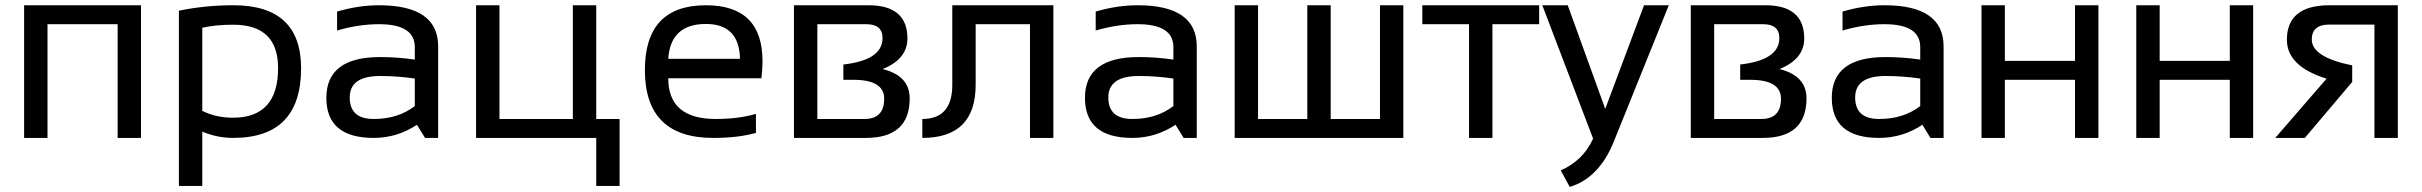

<svg xmlns="http://www.w3.org/2000/svg" viewBox="-20 -533 9360 742"><path d="M73.2 0V-512.7H524.9V0H434.6V-439.5H163.6V0Z M761.7 -104.5Q814.9 -78.1 880.4 -78.1Q1054.7 -78.1 1054.7 -270Q1054.7 -437.5 881.3 -437.5Q813 -437.5 761.7 -425.8ZM671.4 -491.7Q773.4 -512.7 882.3 -512.7Q1143.6 -512.7 1143.6 -269Q1143.6 0 880.9 0Q819.3 0 761.7 -24.4V185.5H671.4Z M1241.2 -154.8Q1241.2 -312.5 1449.2 -312.5Q1516.1 -312.5 1583 -302.7V-351.1Q1583 -439.5 1444.8 -439.5Q1365.7 -439.5 1282.7 -415V-488.3Q1365.7 -512.7 1444.8 -512.7Q1673.3 -512.7 1673.3 -353.5V0H1622.6L1591.3 -50.8Q1514.6 0 1424.3 0Q1241.2 0 1241.2 -154.8ZM1449.2 -239.3Q1331.5 -239.3 1331.5 -156.2Q1331.5 -73.2 1424.3 -73.2Q1518.1 -73.2 1583 -123V-229.5Q1516.1 -239.3 1449.2 -239.3Z M1819.8 0V-512.7H1910.2V-73.2H2193.8V-512.7H2284.2V-73.2H2374.5V185.5H2284.2V0Z M2708 -512.7Q2926.8 -512.7 2926.8 -296.4Q2926.8 -265.6 2922.4 -230.5H2562.5Q2562.5 -73.2 2746.1 -73.2Q2833.5 -73.2 2901.4 -92.8V-19.5Q2833.5 0 2736.3 0Q2472.2 0 2472.2 -262.2Q2472.2 -512.7 2708 -512.7ZM2562.5 -305.7H2839.8Q2836.9 -440.4 2708 -440.4Q2571.3 -440.4 2562.5 -305.7Z M3320.8 -73.2Q3397 -73.2 3397 -151.4Q3397 -224.6 3278.3 -224.6H3239.3V-283.7Q3390.6 -300.8 3390.6 -385.7Q3390.6 -439.5 3328.1 -439.5H3138.7V-73.2ZM3048.3 0V-512.7H3336.4Q3486.8 -512.7 3486.8 -384.3Q3486.8 -304.7 3391.1 -266.1Q3495.6 -240.2 3495.6 -152.8Q3495.6 0 3326.2 0Z M3544.4 -73.2Q3660.2 -73.2 3660.2 -205.1V-512.7H4050.8V0H3960.4V-439.5H3750.5V-205.1Q3750.5 0 3544.4 0Z M4172.9 -154.8Q4172.9 -312.5 4380.9 -312.5Q4447.8 -312.5 4514.6 -302.7V-351.1Q4514.6 -439.5 4376.5 -439.5Q4297.4 -439.5 4214.4 -415V-488.3Q4297.4 -512.7 4376.5 -512.7Q4605 -512.7 4605 -353.5V0H4554.2L4522.9 -50.8Q4446.3 0 4356 0Q4172.9 0 4172.9 -154.8ZM4380.9 -239.3Q4263.2 -239.3 4263.2 -156.2Q4263.2 -73.2 4356 -73.2Q4449.7 -73.2 4514.6 -123V-229.5Q4447.8 -239.3 4380.9 -239.3Z M4751.5 0V-512.7H4841.8V-73.2H5032.2V-512.7H5122.6V-73.2H5313V-512.7H5403.3V0Z M5928.2 -512.7V-439.5H5747.6V0H5657.2V-439.5H5476.6V-512.7Z M5940.4 -512.7H6038.6L6183.6 -112.3L6333.5 -512.7H6429.2L6216.3 15.1Q6159.7 154.8 6046.4 189.5L6011.7 125.5Q6097.7 87.9 6136.7 2.9Z M6786.6 -73.2Q6862.8 -73.2 6862.8 -151.4Q6862.8 -224.6 6744.1 -224.6H6705.1V-283.7Q6856.4 -300.8 6856.4 -385.7Q6856.4 -439.5 6793.9 -439.5H6604.5V-73.2ZM6514.2 0V-512.7H6802.2Q6952.6 -512.7 6952.6 -384.3Q6952.6 -304.7 6856.9 -266.1Q6961.4 -240.2 6961.4 -152.8Q6961.4 0 6792 0Z M7059.1 -154.8Q7059.1 -312.5 7267.1 -312.5Q7334 -312.5 7400.9 -302.7V-351.1Q7400.9 -439.5 7262.7 -439.5Q7183.6 -439.5 7100.6 -415V-488.3Q7183.6 -512.7 7262.7 -512.7Q7491.2 -512.7 7491.2 -353.5V0H7440.4L7409.2 -50.8Q7332.5 0 7242.2 0Q7059.1 0 7059.1 -154.8ZM7267.1 -239.3Q7149.4 -239.3 7149.4 -156.2Q7149.4 -73.2 7242.2 -73.2Q7335.9 -73.2 7400.9 -123V-229.5Q7334 -239.3 7267.1 -239.3Z M7637.7 0V-512.7H7728V-297.9H7999V-512.7H8089.4V0H7999V-224.6H7728V0Z M8235.8 0V-512.7H8326.2V-297.9H8597.2V-512.7H8687.5V0H8597.2V-224.6H8326.2V0Z M9156.2 0V-438H8981.4Q8914.1 -438 8914.1 -380.4Q8914.1 -312 9070.3 -280.3V-216.3L8887.2 0H8772.9L8971.2 -229Q8817.9 -276.4 8817.9 -379.4Q8817.9 -512.7 8982.9 -512.7H9246.6V0Z"/></svg>

Font: Sansation
Style: Regular
Weight: 400
Designer: Bernd Montag
Version: Version 1.301